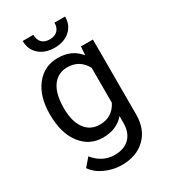

<svg xmlns="http://www.w3.org/2000/svg" viewBox="-224 -835 1009 1147"><g transform="rotate(-30 280.5 -261.0)"><path d="M46.9 -268.6Q46.9 -392.1 104 -465.1Q161.1 -538.1 255.4 -538.1Q352.1 -538.1 406.2 -469.7L410.6 -528.3H493.2V-12.7Q493.2 89.8 432.4 148.9Q371.6 208 269 208Q211.9 208 157.2 183.6Q102.5 159.2 73.7 116.7L120.6 62.5Q178.7 134.3 262.7 134.3Q328.6 134.3 365.5 97.2Q402.3 60.1 402.3 -7.3V-52.7Q348.1 9.8 254.4 9.8Q161.6 9.8 104.2 -64.9Q46.9 -139.6 46.9 -268.6ZM137.7 -258.3Q137.7 -168.9 174.3 -117.9Q210.9 -66.9 276.9 -66.9Q362.3 -66.9 402.3 -144.5V-385.7Q360.8 -461.4 277.8 -461.4Q211.9 -461.4 174.8 -410.2Q137.7 -358.9 137.7 -258.3ZM418 -730.5Q418 -671.4 377.7 -635.5Q337.4 -599.6 272 -599.6Q206.5 -599.6 166 -635.7Q125.5 -671.9 125.5 -730.5H199.2Q199.2 -696.3 217.8 -677Q236.3 -657.7 272 -657.7Q306.2 -657.7 325.4 -676.8Q344.7 -695.8 344.7 -730.5Z"/></g></svg>

Font: Noboto
Style: Regular
Weight: 400
Designer: Google
Version: Version 2.001101; 2014